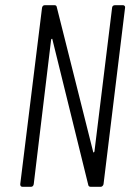

<svg xmlns="http://www.w3.org/2000/svg" viewBox="-20 -720 513 740"><path d="M423 -700H454Q458 -700 460.5 -697Q463 -694 462 -690L379 -10Q378 -6 375 -3Q372 0 368 0H330Q321 0 320 -8L182 -568Q182 -571 180 -570.5Q178 -570 177 -567L110 -10Q108 0 99 0H67Q58 0 58 -10L142 -690Q144 -700 153 -700H190Q198 -700 199 -692L339 -135Q339 -132 341 -132.5Q343 -133 344 -136L412 -690Q412 -694 415 -697Q418 -700 423 -700Z"/></svg>

Font: Barlow Condensed Light
Style: Italic
Weight: 300
Width: 3
Italic angle: -7°
Designer: Jeremy Tribby
Foundry: Tribby Type
Version: Version 1.408